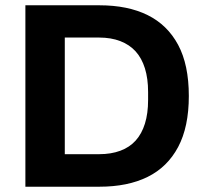

<svg xmlns="http://www.w3.org/2000/svg" viewBox="-20 -706 779 726"><path d="M76 0V-686H356Q463 -686 538 -649Q613 -612 653.5 -536.5Q694 -461 694 -343Q694 -226 653.5 -150Q613 -74 538 -37Q463 0 356 0ZM225 -123H355Q400 -123 435 -136Q470 -149 493 -174.5Q516 -200 528 -238.5Q540 -277 540 -328V-358Q540 -409 528 -447.5Q516 -486 493 -511.5Q470 -537 435 -550.5Q400 -564 355 -564H225Z"/></svg>

Font: Archivo SemiBold
Style: Bold
Weight: 700
Version: Version 2.001